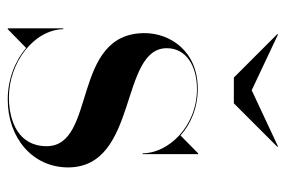

<svg xmlns="http://www.w3.org/2000/svg" viewBox="-138 -572 721 484"><g transform="rotate(90 222.0 -330.5)"><path d="M208 -605 68 -671 66 -670 176 -560H241L351 -670L349 -671ZM54 10 101.5 -36.5C134.5 -8 181 10 231.5 10C328.5 10 402.5 -53 402.5 -142C402.5 -320 102 -271 102 -391C102 -440 147 -467 205 -467C299 -467 367 -395 367 -330H369V-470H367L322 -425.5C293 -451.5 252.5 -469 204 -469C109 -469 64 -399 64 -335C64 -149 349 -215 349 -88C349 -17 286 7 226 7C139 7 56 -55 54 -130H52V10Z"/></g></svg>

Font: Bodoni* 96pt
Style: Regular
Weight: 400
Version: Version 2.3